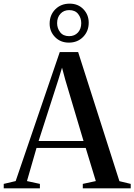

<svg xmlns="http://www.w3.org/2000/svg" viewBox="-48 -1034 737 1054"><path d="M38 -40 280 -748H381L607.5 -39.5L669.5 -24.5V0H406.5V-24.5L478 -40L422.5 -222H152.5L100 -40L171 -24.5V0H-27.5V-24.5ZM410.5 -260 310.5 -595.5 292.5 -662.5 272 -595.5 164 -260ZM330 -800Q284 -800 254.2 -830.5Q224.5 -861 224.5 -904Q224.5 -951.5 255.5 -982.8Q286.5 -1014 334.5 -1014Q380.5 -1014 409.8 -983.5Q439 -953 439 -909.5Q439 -862.5 408.2 -831.2Q377.5 -800 330 -800ZM331.5 -835.5Q361.5 -835.5 379.8 -855.5Q398 -875.5 398 -907Q398 -935.5 381.2 -957Q364.5 -978.5 332 -978.5Q302 -978.5 283.8 -958.5Q265.5 -938.5 265.5 -907Q265.5 -879 282.2 -857.2Q299 -835.5 331.5 -835.5Z"/></svg>

Font: Merriweather 120pt Medium
Style: Regular
Weight: 500
Version: Version 2.100